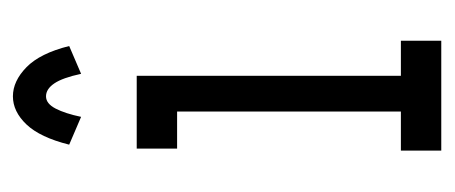

<svg xmlns="http://www.w3.org/2000/svg" viewBox="-218 -468 687 290"><g transform="rotate(-90 125.0 -323.5)"><path d="M42 0V-61H101V-399H45V-460H155V-61H208V0ZM93 -544 51 -562Q62 -606 81.5 -626.5Q101 -647 124 -647Q147 -647 168 -626.5Q189 -606 200 -562L158 -544Q152 -572 143.5 -584.5Q135 -597 124 -597Q113 -597 105.5 -582.5Q98 -568 93 -544Z"/></g></svg>

Font: Inconsolata UltraCondensed Medium
Style: Regular
Weight: 500
Width: 1
Monospace: yes
Designer: Raph Levien, Cyreal, Brenton Simpson
Foundry: Raph Levien, Cyreal, Google
Version: Version 3.001; ttfautohint (v1.8.2.53-6de2)